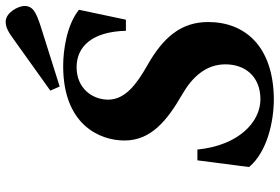

<svg xmlns="http://www.w3.org/2000/svg" viewBox="-170 -774 959 658"><g transform="rotate(-90 309.0 -444.5)"><path d="M328 -751 342 -719 545 -783C598 -800 618 -811 618 -840C618 -860 596 -904 564 -904C546 -904 531 -897 500 -874ZM66 -70C118 -8 221 15 300 15C481 13 563 -85 563 -210C563 -302 512 -364 412 -420C351 -455 297 -494 297 -553C297 -606 335 -661 408 -661C479 -661 530 -608 533 -492H571L605 -653C552 -695 467 -707 412 -707C212 -707 157 -583 157 -497C157 -406 225 -351 315 -299C374 -265 418 -218 418 -151C418 -85 378 -31 298 -31C221 -31 140 -105 126 -247H89Z"/></g></svg>

Font: Heuristica
Style: Bold Italic
Weight: 700
Italic angle: -13°
Version: Version 1.0.1